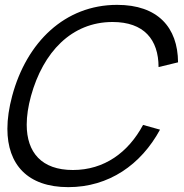

<svg xmlns="http://www.w3.org/2000/svg" viewBox="-20 -755 756 790"><path d="M261 15C428 15 560.3 -77.5 638.4 -221.5L568.6 -241C507.7 -127.5 408.9 -55.5 279.9 -55.5C151.1 -55.5 89.9 -127.9 89.9 -242C89.9 -277.6 95.8 -317.2 107.5 -360C157.2 -540 274.1 -664.5 443.1 -664.5C572.1 -664.5 632.3 -592.5 632.4 -479L712.6 -498.5C711.7 -642.5 629 -735 462 -735C247 -735 89.4 -581.5 30 -360C17 -311.4 10.4 -266.1 10.4 -224.9C10.4 -78.5 93.2 15 261 15Z"/></svg>

Font: Manrope
Style: RegularItalic
Weight: 400
Italic angle: -15°
Designer: Mikhail Sharanda
Foundry: Mikhail Sharanda
Version: Version 4.502;hotconv 1.0.109;makeotfexe 2.5.65596